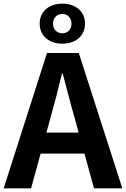

<svg xmlns="http://www.w3.org/2000/svg" viewBox="-24 -1030 689 1050"><path d="M317 -954C344 -954 367 -933 367 -901C367 -867 344 -848 317 -848C289 -848 266 -867 266 -901C266 -933 289 -954 317 -954ZM317 -791C390 -791 441 -834 441 -901C441 -967 390 -1010 317 -1010C244 -1010 193 -967 193 -901C193 -834 244 -791 317 -791ZM230 -305 252 -386C274 -463 296 -547 315 -628H319C341 -548 361 -463 384 -386L406 -305ZM490 0H645L407 -740H233L-4 0H146L198 -190H438Z"/></svg>

Font: Noto Sans CJK KR Bold
Style: Regular
Weight: 700
Designer: Ryoko NISHIZUKA (kana & ideographs); Paul D. Hunt (Latin, Greek & Cyrillic); Wenlong ZHANG (bopomofo); Sandoll Communica
Foundry: Adobe Systems Incorporated
Version: Version 1.004;PS 1.004;hotconv 1.0.82;makeotf.lib2.5.63406